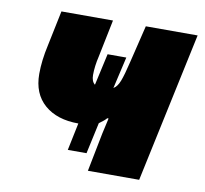

<svg xmlns="http://www.w3.org/2000/svg" viewBox="-67 -625 743 697"><g transform="rotate(10 305.0 -276.5)"><path d="M328 -142 341 -200H336Q329 -191 309 -177L284 -62H215L236 -163Q157 -163 111 -203Q65 -243 65 -316Q65 -365 78 -423L105 -553H295L267 -416Q258 -378 258 -346Q258 -322 271 -312L297 -429H366L339 -312Q353 -320 362 -343Q371 -366 383 -417L416 -553H607L489 0H300Z"/></g></svg>

Font: Noto Sans Display Black
Style: Italic
Weight: 900
Italic angle: -12°
Designer: Monotype Design team
Foundry: Monotype Imaging Inc.
Version: Version 1.000